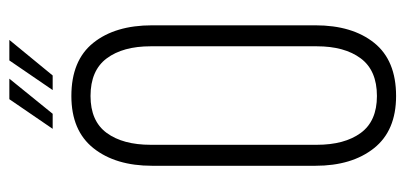

<svg xmlns="http://www.w3.org/2000/svg" viewBox="-254 -628 888 421"><g transform="rotate(-90 190.5 -418.0)"><path d="M183 -842H228L151 -747H118ZM268 -842H313L235 -747H203ZM190 -706Q268 -706 306.5 -658Q345 -610 345 -529V-171Q345 -90 306.5 -42Q268 6 190 6Q114 6 75.5 -42.5Q37 -91 37 -171V-529Q37 -609 75.5 -657.5Q114 -706 190 -706ZM190 -664Q135 -664 109 -628.5Q83 -593 83 -532V-168Q83 -107 109 -71.5Q135 -36 190 -36Q246 -36 272.5 -71.5Q299 -107 299 -168V-532Q299 -593 272.5 -628.5Q246 -664 190 -664Z"/></g></svg>

Font: Bebas Neue Book
Style: Regular
Weight: 400
Designer: Ryoichi Tsunekawa
Foundry: Ryoichi Tsunekawa
Version: Version 001.003